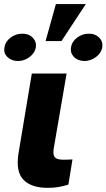

<svg xmlns="http://www.w3.org/2000/svg" viewBox="-53 -901 514 927"><path d="M100.6 -545.9H268.6L206.1 -182.6Q201.7 -152.3 212.2 -141.1Q222.7 -129.9 252.9 -129.9Q267.6 -129.9 277.3 -130.4Q287.1 -130.9 296.9 -131.3L277.3 -9.8Q254.4 -2.4 228.8 2Q203.1 6.3 177.7 5.9Q99.1 6.3 60.8 -32.5Q22.5 -71.3 36.1 -159.2ZM167 -702.6 216.8 -881.3H361.3L243.7 -702.6ZM-31.2 -672.4Q-27.8 -699.7 -2.2 -719.2Q23.4 -738.8 55.2 -738.3Q85.9 -738.8 105 -719.2Q124 -699.7 120.1 -672.4Q115.2 -645 89.8 -625.7Q64.5 -606.4 33.7 -606.4Q2.9 -606.4 -17.1 -625.7Q-37.1 -645 -31.2 -672.4ZM290 -671.9Q293.5 -699.7 319.1 -719.2Q344.7 -738.8 376.5 -738.3Q406.2 -738.8 425.5 -719.7Q444.8 -700.7 440.9 -671.9Q435.5 -644.5 410.4 -625.7Q385.3 -606.9 355.5 -606.4Q322.8 -606.9 304 -626.2Q285.2 -645.5 290 -671.9Z"/></svg>

Font: Inter Tight ExtraBold
Style: Italic
Weight: 800
Italic angle: -9.39999°
Designer: Rasmus Andersson
Foundry: rsms
Version: Version 3.004